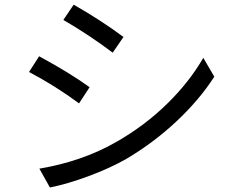

<svg xmlns="http://www.w3.org/2000/svg" viewBox="-20 -788 1040 836"><path d="M300.8 -767.6Q420.9 -699.2 517.6 -627L470.7 -558.6Q370.1 -634.8 255.9 -701.2ZM151.4 -53.7Q337.9 -85 486.3 -169.9Q609.4 -240.2 706.5 -335Q803.7 -429.7 865.2 -536.1L913.1 -454.1Q847.7 -352.5 748 -259.3Q648.4 -166 529.3 -95.7Q457 -54.7 364.3 -20.5Q271.5 13.7 197.3 28.3ZM150.4 -543Q287.1 -468.8 370.1 -408.2L324.2 -337.9Q219.7 -415 106.4 -474.6Z"/></svg>

Font: Nasu
Style: Regular
Weight: 400
Designer: Ryoko NISHIZUKA (kana &amp; ideographs); Paul D. Hunt (Latin, Greek &amp; Cyrillic); Wenlong ZHANG (bopomofo); Sandoll C
Version: Version 2014.1215